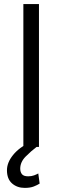

<svg xmlns="http://www.w3.org/2000/svg" viewBox="-20 -731 309 955"><path d="M173.8 -710.9V0H96.2V-710.9ZM133.8 -26.9 166 -3.4Q133.8 21 107.2 48.1Q80.6 75.2 80.6 107.9Q80.6 124.5 89.1 135.3Q97.7 146 120.1 146Q137.2 146 149.9 141.1Q162.6 136.2 170.4 131.8L177.2 182.1Q166 189.5 148.2 196.5Q130.4 203.6 103 203.6Q65.4 203.6 40 181.4Q14.6 159.2 14.6 115.7Q14.6 77.6 44.7 40.3Q74.7 2.9 133.8 -26.9Z"/></svg>

Font: Vazirmatn UI Light
Style: Regular
Weight: 300
Designer: Saber Rastikerdar
Foundry: Saber Rastikerdar
Version: Version 33.003